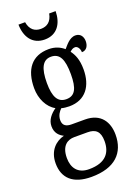

<svg xmlns="http://www.w3.org/2000/svg" viewBox="-180 -810 790 1117"><g transform="rotate(-20 215.0 -251.0)"><path d="M202 -606C280 -606 316 -665 317 -740H277C268 -692 240 -672 202 -672C164 -672 136 -692 128 -740H87C88 -665 125 -606 202 -606ZM184 238C330 238 399 167 399 54C399 -23 360 -89 262 -89H179C146 -89 125 -101 125 -134C125 -164 141 -185 155 -198C166 -194 190 -192 203 -192C305 -192 354 -265 354 -366C354 -427 338 -461 318 -488C328 -497 337 -504 351 -504C366 -504 379 -485 379 -463C409 -463 422 -488 422 -516C422 -544 407 -568 376 -568C338 -568 311 -528 296 -512C273 -532 243 -546 203 -546C98 -546 46 -476 46 -361C46 -295 76 -235 123 -210C91 -187 65 -158 65 -118C65 -75 90 -54 114 -42C62 -29 14 14 14 93C14 184 70 238 184 238ZM201 -237C149 -237 126 -278 126 -364C126 -455 149 -500 200 -500C254 -500 275 -457 275 -365C275 -277 255 -237 201 -237ZM186 191C116 191 86 146 86 86C86 8 128 -14 168 -14H250C299 -14 326 7 326 68C326 136 293 191 186 191Z"/></g></svg>

Font: Noto Serif Armenian ExtraCondensed
Style: Regular
Weight: 400
Width: 2
Designer: Monotype Design Team
Foundry: Monotype Imaging Inc.
Version: Version 2.008